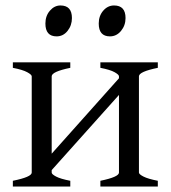

<svg xmlns="http://www.w3.org/2000/svg" viewBox="-20 -682 624 702"><path d="M143 -31V-91L433 -416V-355ZM27 0V-21Q96 -35 96 -51V-403Q96 -409 79.5 -418Q63 -427 27 -434V-454H237V-434Q169 -420 169 -403V-51Q169 -45 185 -36.5Q201 -28 237 -21V0ZM347 0V-21Q415 -35 415 -51V-403Q415 -409 399 -418Q383 -427 347 -434V-454H557V-434Q488 -420 488 -403V-51Q488 -45 504.5 -36.5Q521 -28 557 -21V0ZM187 -549Q146 -549 146 -596Q146 -624 162.5 -643Q179 -662 201 -662Q243 -662 243 -616Q243 -589 227 -569Q211 -549 187 -549ZM382 -549Q341 -549 341 -596Q341 -624 357.5 -643Q374 -662 397 -662Q439 -662 439 -616Q439 -589 422.5 -569Q406 -549 382 -549Z"/></svg>

Font: ChillKai
Style: Regular
Weight: 400
Designer: ChillType
Foundry: 寒蝉字型
Version: Version 2.000